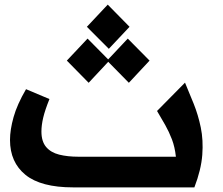

<svg xmlns="http://www.w3.org/2000/svg" viewBox="-20 -811 967 831"><path d="M296.7 0Q157 0 90.2 -54.3Q23.3 -108.7 23.3 -205.3Q23.3 -249.3 38.7 -304Q54 -358.7 92.7 -425L194 -382.3Q174.7 -334.3 167 -301.7Q159.3 -269 159.3 -242Q159.3 -199 179.5 -175Q199.7 -151 236 -141.8Q272.3 -132.7 319.3 -132.7H684.7L725.7 0ZM570.3 0V-132.7H741.3Q736.7 -175 724.2 -207.7Q711.7 -240.3 695.2 -269.7Q678.7 -299 659.7 -330.7L780.7 -453.3Q799.3 -409.3 818.5 -361.5Q837.7 -313.7 849 -259.2Q860.3 -204.7 855.5 -140.7Q850.7 -76.7 821.3 0ZM451 -599.7 356 -695 446.3 -791 540.7 -695ZM363.7 -452.7 269.3 -548.7 359 -644 453.3 -548.7ZM537.7 -452.7 443.3 -548.7 533 -644 627.3 -548.7Z"/></svg>

Font: Lexend Medium
Style: Regular
Weight: 500
Designer: Bonnie Shaver-Troup, Thomas Jockin
Foundry: Lexend
Version: Version 1.005